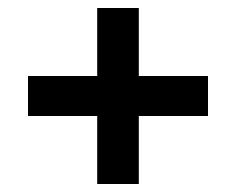

<svg xmlns="http://www.w3.org/2000/svg" viewBox="-20 -539 590 480"><path d="M500 -349V-249H50V-349ZM327 -79H223V-519H327Z"/></svg>

Font: Gemunu Libre ExtraLight ExtraBold
Style: Regular
Weight: 800
Version: Version 1.100